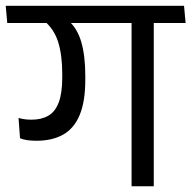

<svg xmlns="http://www.w3.org/2000/svg" viewBox="-39 -653 671 673"><path d="M500 -593.4H422.2V0H500ZM370.9 -572.4H611.6L606.1 -632.6H365.4ZM-13.6 -572.4H578.7L573.3 -632.6H-18.9ZM199.6 -581.9H113.6Q150.3 -551.9 164.8 -505.9Q179.2 -459.8 179.2 -393.8V-381.7Q179.2 -326.4 166.8 -293.8Q154.4 -261.2 130.2 -247.3Q106.1 -233.5 71.2 -233.5Q58.5 -233.5 47.6 -235Q36.6 -236.6 26 -239.5L31.2 -168.4Q42.3 -163.7 57.3 -161.6Q72.2 -159.6 88.6 -159.6Q143.6 -159.6 181.9 -180.9Q220.3 -202.3 240.1 -249.5Q260 -296.7 260 -373.9V-386.8Q260 -457.3 245.9 -505.8Q231.8 -554.3 199.6 -581.9Z"/></svg>

Font: Anek Devanagari Medium
Style: Regular
Weight: 500
Designer: Kailash Malviya (Devanagari) & Yesha Goshar (Latin)
Foundry: Ek Type
Version: Version 1.003